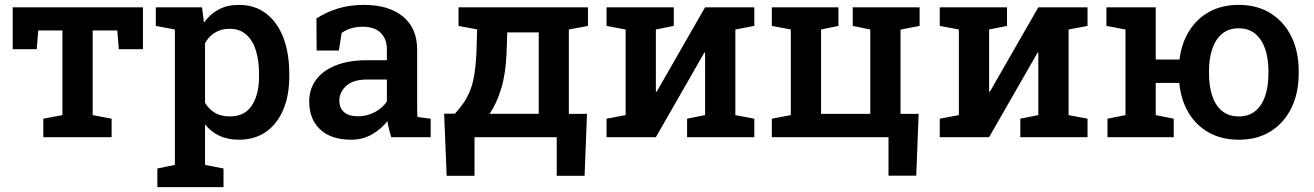

<svg xmlns="http://www.w3.org/2000/svg" viewBox="-20 -558 5344 781"><path d="M156.2 0V-75.2L233.9 -89.8V-434.1H135.7L129.4 -357.9H31.7V-528.3H561.5V-357.9H463.4L457 -434.1H356.9V-89.8L434.1 -75.2V0Z M620.1 203.1V127.4L691.4 112.8V-438L613.8 -452.6V-528.3H801.8L809.6 -465.8Q834 -500.5 869.1 -519.3Q904.3 -538.1 952.1 -538.1Q1016.6 -538.1 1062.5 -502.9Q1108.4 -467.8 1132.6 -404.8Q1156.7 -341.8 1156.7 -257.3V-247.1Q1156.7 -169.9 1132.3 -112.1Q1107.9 -54.2 1062.3 -22Q1016.6 10.3 952.1 10.3Q906.7 10.3 872.6 -5.6Q838.4 -21.5 814 -52.2V112.8L889.2 127.4V203.1ZM915 -84.5Q975.6 -84.5 1004.6 -129.2Q1033.7 -173.8 1033.7 -247.1V-257.3Q1033.7 -312 1020.8 -353.3Q1007.8 -394.5 981.2 -417.7Q954.6 -440.9 914.1 -440.9Q879.9 -440.9 854.7 -425.5Q829.6 -410.2 814 -382.3V-140.1Q829.6 -113.3 854.5 -98.9Q879.4 -84.5 915 -84.5Z M1408.2 10.3Q1327.6 10.3 1282.7 -31.2Q1237.8 -72.8 1237.8 -145.5Q1237.8 -195.3 1265.1 -232.9Q1292.5 -270.5 1345.2 -291.7Q1397.9 -313 1473.1 -313H1553.7V-357.4Q1553.7 -399.4 1528.6 -424.3Q1503.4 -449.2 1455.6 -449.2Q1428.2 -449.2 1407.2 -442.6Q1386.2 -436 1369.6 -423.8L1358.4 -352.5H1268.1L1267.1 -482.9Q1306.2 -508.3 1354 -523.2Q1401.9 -538.1 1460.4 -538.1Q1561 -538.1 1618.9 -491Q1676.8 -443.8 1676.8 -356V-123Q1676.8 -112.3 1677 -102.1Q1677.2 -91.8 1678.2 -82L1731.9 -75.2V0H1571.3Q1566.4 -17.1 1562.3 -33.2Q1558.1 -49.3 1556.2 -65.4Q1529.8 -32.2 1492.4 -11Q1455.1 10.3 1408.2 10.3ZM1436 -85Q1473.1 -85 1505.4 -102.3Q1537.6 -119.6 1553.7 -146V-234.4H1471.7Q1416.5 -234.4 1388.4 -208.7Q1360.4 -183.1 1360.4 -148.9Q1360.4 -118.2 1379.9 -101.6Q1399.4 -85 1436 -85Z M1796.9 157.2 1786.6 -95.7H1830.6Q1853 -120.1 1868.4 -143.6Q1883.8 -167 1894 -194.3Q1904.3 -221.7 1909.9 -257.3Q1915.5 -293 1918 -341.3L1920.9 -438.5L1845.2 -452.6V-528.3H2293.9H2371.6V-452.6L2293.9 -438V-94.7H2367.7L2357.9 157.2H2244.6V0H1910.2V157.2ZM1971.7 -95.2H2171.4V-426.3H2043.5L2040.5 -341.3Q2037.1 -258.8 2019 -198.5Q2001 -138.2 1971.7 -95.2Z M2447.3 0V-75.2L2524.9 -89.8V-438L2447.3 -452.6V-528.3H2647.9H2720.7V-452.6L2647.9 -438V-185.1L2650.9 -184.6L2848.1 -528.3H2971.2H3048.3V-452.6L2971.2 -438V-89.8L3048.3 -75.2V0H2774.9V-75.2L2848.1 -89.8V-343.8L2845.2 -344.2L2647.9 0Z M3594.2 156.7V0H3119.6V-75.2L3196.8 -89.8V-438L3119.6 -452.6V-528.3H3390.6V-452.6L3319.8 -438V-94.7H3520V-438L3448.7 -452.6V-528.3H3720.7V-452.6L3643.1 -437.5V-94.7H3716.8L3707 156.7Z M3802.7 0V-75.2L3880.4 -89.8V-438L3802.7 -452.6V-528.3H4003.4H4076.2V-452.6L4003.4 -438V-185.1L4006.3 -184.6L4203.6 -528.3H4326.7H4403.8V-452.6L4326.7 -438V-89.8L4403.8 -75.2V0H4130.4V-75.2L4203.6 -89.8V-343.8L4200.7 -344.2L4003.4 0Z M5019.5 10.3Q4949.7 10.3 4897.7 -18.6Q4845.7 -47.4 4814.7 -99.4Q4783.7 -151.4 4776.9 -220.7H4681.2V-89.8L4754.4 -75.2V0H4484.9V-75.2L4558.1 -89.8V-438L4480.5 -452.6V-528.3H4681.2V-315.9H4777.8Q4786.1 -382.3 4817.4 -432.4Q4848.6 -482.4 4899.7 -510.3Q4950.7 -538.1 5018.6 -538.1Q5094.2 -538.1 5148.9 -503.7Q5203.6 -469.2 5233.2 -408.7Q5262.7 -348.1 5262.7 -269V-258.8Q5262.7 -179.7 5233.2 -119.1Q5203.6 -58.6 5149.4 -24.2Q5095.2 10.3 5019.5 10.3ZM5019.5 -84.5Q5060.1 -84.5 5086.7 -106.7Q5113.3 -128.9 5126.5 -168Q5139.6 -207 5139.6 -258.8V-269Q5139.6 -319.3 5126.5 -358.4Q5113.3 -397.5 5086.4 -420.2Q5059.6 -442.9 5018.6 -442.9Q4977.5 -442.9 4950.7 -420.2Q4923.8 -397.5 4910.9 -358.4Q4897.9 -319.3 4897.9 -269V-258.8Q4897.9 -207 4911.1 -167.7Q4924.3 -128.4 4951.2 -106.4Q4978 -84.5 5019.5 -84.5Z"/></svg>

Font: Roboto Slab LO Medium
Style: Regular
Weight: 500
Designer: Google
Version: Version 2.000